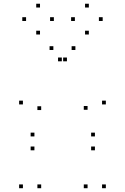

<svg xmlns="http://www.w3.org/2000/svg" viewBox="-20 -984 660 1014"><path d="M197.5 10V-10H177.5V10ZM197.5 -402.8V-422.8H177.5V-402.8ZM333.5 -660.2V-680.2H313.5V-660.2ZM306.5 -660.2V-680.2H286.5V-660.2ZM442.5 -404.2V-424.2H422.5V-404.2ZM442.5 10V-10H422.5V10ZM539 10V-10H519V10ZM539 -432.5V-452.5H519V-432.5ZM378.2 -720V-740H358.2V-720ZM261.8 -720V-740H241.8V-720ZM101 -432.5V-452.5H81V-432.5ZM101 10V-10H81V10ZM481.3 -190.2V-210.2H461.3V-190.2ZM481.3 -263.5V-283.5H461.3V-263.5ZM161.8 -263.5V-283.5H141.8V-263.5ZM161.8 -190.2V-210.2H141.8V-190.2ZM264.5 -873.2V-893.2H244.5V-873.2ZM191.3 -944.3V-964.3H171.3V-944.3ZM117.7 -873.2V-893.2H97.7V-873.2ZM191.3 -801.8V-821.8H171.3V-801.8ZM522.3 -873.2V-893.2H502.3V-873.2ZM449.2 -944.3V-964.3H429.2V-944.3ZM375.5 -873.2V-893.2H355.5V-873.2ZM449.2 -801.8V-821.8H429.2V-801.8Z"/></svg>

Font: Monaspace Krypton Dots Var
Style: Regular
Weight: 400
Designer: Riley Cran and the Lettermatic Team
Version: Version 1.100 (Monaspace Krypton Dots)